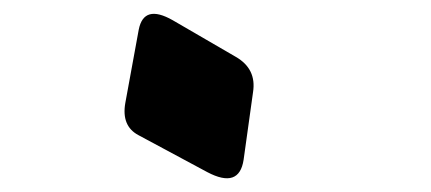

<svg xmlns="http://www.w3.org/2000/svg" viewBox="-20 -360 626 279"><path d="M181.6 -316.9Q189 -354.5 231 -330.6L322.8 -277.3Q353 -259.8 347.7 -226.1L334 -127.9Q327.6 -85.4 281.2 -109.9L181.2 -163.6Q156.2 -176.8 162.1 -210.4Z"/></svg>

Font: Amiri
Style: Bold Slanted
Weight: 700
Italic angle: 9°
Designer: Khaled Hosny
Version: Version 000.107